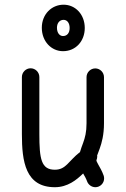

<svg xmlns="http://www.w3.org/2000/svg" viewBox="-20 -780 528 805"><path d="M71.8 -457V-217.8C71.8 -103.5 86.4 4.9 210 4.9C263.2 4.9 300.8 -25.4 328.6 -52.7C335.4 -41 340.8 -31.7 345.2 -19.5C350.1 -5.9 363.8 4.9 379.9 4.9C399.9 4.9 416.5 -11.7 416.5 -31.7C416.5 -36.1 416 -39.6 414.6 -43.9C408.2 -62 398.4 -79.1 391.6 -90.8C385.3 -101.6 384.3 -105.5 384.3 -108.4C386.2 -112.8 387.7 -118.2 387.7 -123.5C387.7 -125 387.7 -126 387.2 -127.9L397.9 -156.7C406.7 -181.2 416 -214.8 416 -263.2V-456.5C416 -476.6 399.4 -493.2 379.4 -493.2C359.4 -493.2 342.8 -476.6 342.8 -456.5V-263.2C342.8 -225.6 336.4 -202.6 328.6 -181.2C323.7 -167.5 318.8 -155.3 315.4 -142.6C266.6 -104.5 256.8 -68.4 210 -68.4C152.8 -68.4 145 -113.3 145 -217.8V-457C145 -477.1 128.4 -493.7 108.4 -493.7C88.4 -493.7 71.8 -477.1 71.8 -457ZM246.6 -760.3C195.8 -760.3 155.3 -719.7 155.3 -663.6C155.3 -606.4 195.3 -565.4 244.1 -565.4C297.9 -565.4 335.4 -607.9 335.4 -662.6C335.4 -719.2 296.4 -760.3 246.6 -760.3ZM246.6 -696.8C261.2 -696.8 272 -684.1 272 -662.6C272 -641.6 261.2 -628.9 244.1 -628.9C229.5 -628.9 218.8 -642.6 218.8 -663.6C218.8 -683.6 230 -696.8 246.6 -696.8Z"/></svg>

Font: Velvelyne
Style: Regular
Weight: 400
Designer: Manon Van der Borght et Mariel Nils
Foundry: Velvetyne
Version: Version 1.070;Glyphs 3.3.1 (3343)